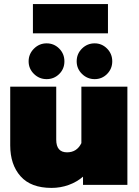

<svg xmlns="http://www.w3.org/2000/svg" viewBox="-20 -904 678 939"><path d="M141 -884H508V-741H141ZM120 -604Q120 -640 146 -666Q172 -692 208 -692Q244 -692 269.5 -666.5Q295 -641 295 -604Q295 -567 269.5 -542Q244 -517 208 -517Q172 -517 146 -542.5Q120 -568 120 -604ZM355 -604Q355 -641 381 -666.5Q407 -692 443 -692Q478 -692 503.5 -666.5Q529 -641 529 -604Q529 -568 504 -542.5Q479 -517 443 -517Q407 -517 381 -542.5Q355 -568 355 -604ZM30 -193V-480H255V-221Q255 -159 308 -159Q356 -159 378 -204V-480H603V0H386V-40Q356 -14 316 0.5Q276 15 232 15Q131 15 80.5 -42Q30 -99 30 -193Z"/></svg>

Font: Prompt Black
Style: Regular
Weight: 900
Designer: Katatrad Team
Foundry: CadsonDemak
Version: Version 1.000